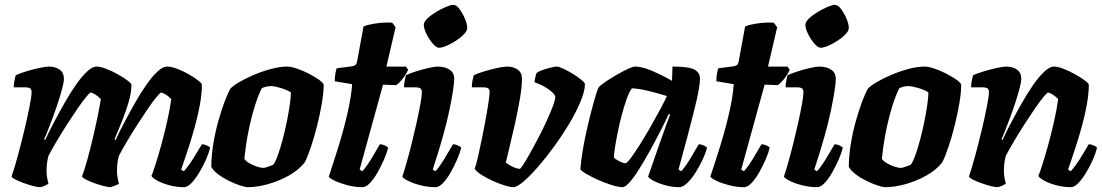

<svg xmlns="http://www.w3.org/2000/svg" viewBox="-20 -776 4568 796"><path d="M147 0Q136 0 117 -5Q98 -10 78.5 -17Q59 -24 44.5 -31.5Q30 -39 28 -44Q40 -79 54 -130.5Q68 -182 81 -236.5Q94 -291 102 -332Q111 -376 111 -394Q111 -405 105 -409.5Q99 -414 82 -414H37Q37 -428 40 -442Q43 -456 45 -464Q59 -471 86.5 -479.5Q114 -488 141.5 -494Q169 -500 183 -500Q209 -500 227 -487.5Q245 -475 245 -449Q245 -436 238 -409.5Q231 -383 220.5 -351Q210 -319 198.5 -288Q187 -257 177.5 -233Q168 -209 163 -199L167 -195Q183 -230 204.5 -270.5Q226 -311 249 -351.5Q272 -392 295.5 -425.5Q319 -459 341 -479.5Q363 -500 380 -500Q396 -500 419.5 -491Q443 -482 466.5 -469Q490 -456 507 -443.5Q524 -431 525 -425Q525 -392 512.5 -350Q500 -308 483.5 -268Q467 -228 455 -199L459 -195Q475 -230 496.5 -270.5Q518 -311 541 -351.5Q564 -392 587.5 -425.5Q611 -459 633 -479.5Q655 -500 672 -500Q690 -500 714 -491Q738 -482 761 -469Q784 -456 800 -443.5Q816 -431 817 -425Q817 -388 809 -343.5Q801 -299 788.5 -253.5Q776 -208 763.5 -169.5Q751 -131 742 -105Q733 -79 731 -73L742 -66Q752 -76 766 -96Q780 -116 793.5 -139Q807 -162 817 -178Q826 -178 837.5 -173Q849 -168 851 -163Q846 -142 834 -114.5Q822 -87 806 -60.5Q790 -34 773.5 -17Q757 0 743 0Q712 0 682 -8Q652 -16 631.5 -27.5Q611 -39 608 -47Q613 -58 624 -92Q635 -126 648 -173Q661 -220 672.5 -270.5Q684 -321 690 -365Q679 -377 666.5 -384.5Q654 -392 648 -392Q644 -392 629 -374Q614 -356 593.5 -326Q573 -296 550.5 -261Q528 -226 507.5 -191.5Q487 -157 473 -130Q465 -101 465 -67Q465 -54 467 -41Q469 -28 473 -15Q472 -12 459 -7.5Q446 -3 439 0Q428 0 409 -5Q390 -10 370.5 -17Q351 -24 336.5 -31.5Q322 -39 320 -44Q331 -73 343 -117.5Q355 -162 367 -212Q376 -250 384 -289Q392 -328 398 -365Q387 -377 374.5 -384.5Q362 -392 356 -392Q352 -392 337 -374Q322 -356 301.5 -326Q281 -296 258.5 -261Q236 -226 215.5 -191.5Q195 -157 181 -130Q173 -101 173 -67Q173 -42 181 -15Q175 -10 164.5 -5.5Q154 -1 147 0Z M1008 0Q997 0 975.5 -7Q954 -14 929.5 -26Q905 -38 885 -53Q865 -68 856 -84Q856 -128 864 -177.5Q872 -227 885 -273.5Q898 -320 911.5 -355.5Q925 -391 935 -408Q944 -419 970 -434.5Q996 -450 1031 -465Q1066 -480 1103 -490Q1140 -500 1171 -500Q1186 -500 1210 -492Q1234 -484 1258.5 -471.5Q1283 -459 1301 -446.5Q1319 -434 1322 -425Q1322 -394 1314.5 -349Q1307 -304 1295 -256Q1283 -208 1269 -166.5Q1255 -125 1243 -102Q1216 -69 1174.5 -46.5Q1133 -24 1089 -12Q1045 0 1008 0ZM1073 -80Q1078 -80 1090.5 -84.5Q1103 -89 1113 -93Q1123 -107 1133 -135.5Q1143 -164 1152.5 -200Q1162 -236 1169.5 -273.5Q1177 -311 1181.5 -342.5Q1186 -374 1186 -393Q1169 -404 1143 -411.5Q1117 -419 1103 -419Q1083 -419 1065 -410Q1049 -377 1036 -335Q1023 -293 1014 -251Q1005 -209 1000 -174Q995 -139 993 -118Q999 -108 1013.5 -99.5Q1028 -91 1044.5 -85.5Q1061 -80 1073 -80Z M1483 0Q1452 0 1421 -8Q1390 -16 1368 -26.5Q1346 -37 1343 -44Q1363 -103 1384 -171Q1405 -239 1420.5 -306Q1436 -373 1440 -427L1368 -439Q1368 -457 1370.5 -471.5Q1373 -486 1376 -493L1439 -501Q1450 -503 1454.5 -507.5Q1459 -512 1461 -524L1487 -666Q1501 -673 1536 -678.5Q1571 -684 1606 -682L1620 -663L1582 -500H1663L1672 -487Q1664 -468 1648.5 -448.5Q1633 -429 1622 -423L1568 -425L1471 -73L1482 -66Q1492 -76 1505.5 -96Q1519 -116 1532 -139Q1545 -162 1555 -178Q1564 -178 1575.5 -173Q1587 -168 1589 -163Q1584 -142 1572 -114.5Q1560 -87 1545 -60.5Q1530 -34 1513.5 -17Q1497 0 1483 0Z M1786 0Q1754 0 1723 -8Q1692 -16 1671.5 -26.5Q1651 -37 1648 -44Q1655 -64 1665.5 -101Q1676 -138 1687 -182Q1698 -226 1707.5 -269Q1717 -312 1723 -345.5Q1729 -379 1729 -394Q1729 -405 1723 -409.5Q1717 -414 1700 -414H1655Q1655 -428 1658 -442Q1661 -456 1663 -464Q1677 -471 1703 -479.5Q1729 -488 1755.5 -494Q1782 -500 1794 -500Q1824 -500 1843.5 -487.5Q1863 -475 1863 -449Q1863 -415 1843 -318.5Q1823 -222 1774 -73L1785 -66Q1795 -76 1808.5 -96Q1822 -116 1835 -139Q1848 -162 1858 -178Q1867 -178 1878.5 -173Q1890 -168 1892 -163Q1887 -142 1875 -114.5Q1863 -87 1848 -60.5Q1833 -34 1816.5 -17Q1800 0 1786 0ZM1800 -578Q1789 -578 1774 -595.5Q1759 -613 1748 -635.5Q1737 -658 1737 -673Q1737 -685 1751.5 -699Q1766 -713 1787.5 -726Q1809 -739 1829 -747.5Q1849 -756 1859 -756Q1872 -756 1885 -738.5Q1898 -721 1907.5 -698.5Q1917 -676 1917 -660Q1917 -648 1903.5 -634Q1890 -620 1870 -607Q1850 -594 1831 -586Q1812 -578 1800 -578Z M2108 0Q2096 0 2073 -7Q2050 -14 2024.5 -25.5Q1999 -37 1978 -50Q1957 -63 1948 -76Q1955 -96 1963 -131.5Q1971 -167 1979.5 -209Q1988 -251 1995 -290Q2002 -329 2006 -357.5Q2010 -386 2010 -394Q2010 -405 2004 -409.5Q1998 -414 1981 -414H1936Q1936 -428 1939 -442Q1942 -456 1944 -464Q1958 -471 1985.5 -479.5Q2013 -488 2040.5 -494Q2068 -500 2082 -500Q2108 -500 2126 -487.5Q2144 -475 2144 -449Q2144 -417 2136 -369.5Q2128 -322 2116.5 -270Q2105 -218 2094 -173Q2083 -128 2077 -102Q2094 -89 2110 -82.5Q2126 -76 2135 -76Q2138 -76 2150 -94.5Q2162 -113 2178.5 -142.5Q2195 -172 2213 -206.5Q2231 -241 2246.5 -275Q2262 -309 2272 -335.5Q2282 -362 2282 -374Q2282 -385 2257.5 -403.5Q2233 -422 2196 -435Q2196 -442 2199.5 -456.5Q2203 -471 2205 -474Q2213 -480 2230 -486Q2247 -492 2264 -496Q2281 -500 2288 -500Q2297 -500 2316 -491Q2335 -482 2355.5 -469.5Q2376 -457 2390.5 -445Q2405 -433 2405 -427Q2405 -399 2387.5 -356.5Q2370 -314 2341.5 -266Q2313 -218 2279 -171Q2245 -124 2211.5 -85.5Q2178 -47 2150.5 -23.5Q2123 0 2108 0Z M2561 0Q2544 0 2515.5 -9Q2487 -18 2458 -31Q2429 -44 2408.5 -56.5Q2388 -69 2386 -75Q2389 -112 2396.5 -156Q2404 -200 2414 -243.5Q2424 -287 2434 -324.5Q2444 -362 2451.5 -386Q2459 -410 2462 -414Q2467 -421 2487.5 -435Q2508 -449 2533.5 -464Q2559 -479 2581.5 -489.5Q2604 -500 2614 -500Q2642 -500 2684 -482Q2726 -464 2766 -441L2768 -500Q2836 -500 2859 -487.5Q2882 -475 2882 -449Q2882 -415 2858 -318.5Q2834 -222 2793 -73L2804 -66Q2814 -76 2827.5 -96Q2841 -116 2854 -139Q2867 -162 2877 -178Q2886 -178 2897.5 -173Q2909 -168 2911 -163Q2906 -142 2893 -114.5Q2880 -87 2863.5 -60.5Q2847 -34 2829 -17Q2811 0 2795 0Q2767 0 2738 -8Q2709 -16 2689.5 -26.5Q2670 -37 2667 -44L2714 -179Q2726 -214 2738.5 -248Q2751 -282 2758 -301L2753 -304Q2737 -270 2716 -229Q2695 -188 2672.5 -147.5Q2650 -107 2629 -73.5Q2608 -40 2590 -20Q2572 0 2561 0ZM2573 -99Q2579 -99 2595 -120.5Q2611 -142 2632.5 -176Q2654 -210 2676 -248.5Q2698 -287 2716.5 -321.5Q2735 -356 2745 -378Q2698 -392 2664.5 -400Q2631 -408 2600 -410Q2590 -398 2579.5 -369.5Q2569 -341 2559 -304Q2549 -267 2541.5 -230Q2534 -193 2529.5 -164Q2525 -135 2525 -123Q2534 -114 2549.5 -106.5Q2565 -99 2573 -99Z M3065 0Q3034 0 3003 -8Q2972 -16 2950 -26.5Q2928 -37 2925 -44Q2945 -103 2966 -171Q2987 -239 3002.5 -306Q3018 -373 3022 -427L2950 -439Q2950 -457 2952.5 -471.5Q2955 -486 2958 -493L3021 -501Q3032 -503 3036.5 -507.5Q3041 -512 3043 -524L3069 -666Q3083 -673 3118 -678.5Q3153 -684 3188 -682L3202 -663L3164 -500H3245L3254 -487Q3246 -468 3230.5 -448.5Q3215 -429 3204 -423L3150 -425L3053 -73L3064 -66Q3074 -76 3087.5 -96Q3101 -116 3114 -139Q3127 -162 3137 -178Q3146 -178 3157.5 -173Q3169 -168 3171 -163Q3166 -142 3154 -114.5Q3142 -87 3127 -60.5Q3112 -34 3095.5 -17Q3079 0 3065 0Z M3368 0Q3336 0 3305 -8Q3274 -16 3253.5 -26.5Q3233 -37 3230 -44Q3237 -64 3247.5 -101Q3258 -138 3269 -182Q3280 -226 3289.5 -269Q3299 -312 3305 -345.5Q3311 -379 3311 -394Q3311 -405 3305 -409.5Q3299 -414 3282 -414H3237Q3237 -428 3240 -442Q3243 -456 3245 -464Q3259 -471 3285 -479.5Q3311 -488 3337.5 -494Q3364 -500 3376 -500Q3406 -500 3425.5 -487.5Q3445 -475 3445 -449Q3445 -415 3425 -318.5Q3405 -222 3356 -73L3367 -66Q3377 -76 3390.5 -96Q3404 -116 3417 -139Q3430 -162 3440 -178Q3449 -178 3460.5 -173Q3472 -168 3474 -163Q3469 -142 3457 -114.5Q3445 -87 3430 -60.5Q3415 -34 3398.5 -17Q3382 0 3368 0ZM3382 -578Q3371 -578 3356 -595.5Q3341 -613 3330 -635.5Q3319 -658 3319 -673Q3319 -685 3333.5 -699Q3348 -713 3369.5 -726Q3391 -739 3411 -747.5Q3431 -756 3441 -756Q3454 -756 3467 -738.5Q3480 -721 3489.5 -698.5Q3499 -676 3499 -660Q3499 -648 3485.5 -634Q3472 -620 3452 -607Q3432 -594 3413 -586Q3394 -578 3382 -578Z M3651 0Q3640 0 3618.5 -7Q3597 -14 3572.5 -26Q3548 -38 3528 -53Q3508 -68 3499 -84Q3499 -128 3507 -177.5Q3515 -227 3528 -273.5Q3541 -320 3554.5 -355.5Q3568 -391 3578 -408Q3587 -419 3613 -434.5Q3639 -450 3674 -465Q3709 -480 3746 -490Q3783 -500 3814 -500Q3829 -500 3853 -492Q3877 -484 3901.5 -471.5Q3926 -459 3944 -446.5Q3962 -434 3965 -425Q3965 -394 3957.5 -349Q3950 -304 3938 -256Q3926 -208 3912 -166.5Q3898 -125 3886 -102Q3859 -69 3817.5 -46.5Q3776 -24 3732 -12Q3688 0 3651 0ZM3716 -80Q3721 -80 3733.5 -84.5Q3746 -89 3756 -93Q3766 -107 3776 -135.5Q3786 -164 3795.5 -200Q3805 -236 3812.5 -273.5Q3820 -311 3824.5 -342.5Q3829 -374 3829 -393Q3812 -404 3786 -411.5Q3760 -419 3746 -419Q3726 -419 3708 -410Q3692 -377 3679 -335Q3666 -293 3657 -251Q3648 -209 3643 -174Q3638 -139 3636 -118Q3642 -108 3656.5 -99.5Q3671 -91 3687.5 -85.5Q3704 -80 3716 -80Z M4116 0Q4105 0 4086 -5Q4067 -10 4047.5 -17Q4028 -24 4013.5 -31.5Q3999 -39 3997 -44Q4009 -79 4023 -130.5Q4037 -182 4050 -236.5Q4063 -291 4071 -332Q4080 -376 4080 -394Q4080 -405 4074 -409.5Q4068 -414 4051 -414H4006Q4006 -428 4009 -442Q4012 -456 4014 -464Q4029 -471 4056.5 -479.5Q4084 -488 4111.5 -494Q4139 -500 4152 -500Q4178 -500 4196 -487.5Q4214 -475 4214 -449Q4214 -436 4207 -409.5Q4200 -383 4189.5 -351Q4179 -319 4167.5 -288Q4156 -257 4146.5 -233Q4137 -209 4132 -199L4136 -195Q4152 -230 4173.5 -270.5Q4195 -311 4218 -351.5Q4241 -392 4264.5 -425.5Q4288 -459 4310 -479.5Q4332 -500 4349 -500Q4365 -500 4388.5 -491Q4412 -482 4435.5 -469Q4459 -456 4476 -443.5Q4493 -431 4494 -425Q4494 -388 4486 -343.5Q4478 -299 4465.5 -253.5Q4453 -208 4440.5 -169.5Q4428 -131 4419 -105Q4410 -79 4408 -73L4419 -66Q4429 -76 4443 -96Q4457 -116 4470.5 -139Q4484 -162 4494 -178Q4503 -178 4514.5 -173Q4526 -168 4528 -163Q4523 -142 4511 -114.5Q4499 -87 4483 -60.5Q4467 -34 4450.5 -17Q4434 0 4420 0Q4389 0 4359 -8Q4329 -16 4308.5 -27.5Q4288 -39 4285 -47Q4290 -58 4301 -92Q4312 -126 4325 -173Q4338 -220 4349.5 -270.5Q4361 -321 4367 -365Q4356 -377 4343.5 -384.5Q4331 -392 4325 -392Q4321 -392 4306 -374Q4291 -356 4270.5 -326Q4250 -296 4227.5 -261Q4205 -226 4184.5 -191.5Q4164 -157 4150 -130Q4142 -101 4142 -67Q4142 -42 4150 -15Q4144 -10 4133.5 -5.5Q4123 -1 4116 0Z"/></svg>

Font: Texturina 72pt 72pt Black
Style: Italic
Weight: 900
Italic angle: -11°
Designer: Guillermo Torres Carreño
Foundry: Omnibus-Type
Version: Version 1.002; ttfautohint (v1.8.3)